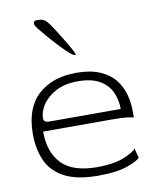

<svg xmlns="http://www.w3.org/2000/svg" viewBox="-85 -816 725 891"><g transform="rotate(-10 277.5 -370.0)"><path d="M307 10Q205 10 146.5 -21.5Q88 -53 64 -108Q40 -163 40 -233Q40 -355 107 -416.5Q174 -478 287 -478Q353 -478 397.5 -459Q442 -440 467.5 -408.5Q493 -377 504 -338Q515 -299 515 -258V-226Q514 -229 488.5 -232.5Q463 -236 405 -236H89Q89 -138 141.5 -84Q194 -30 307 -30Q385 -30 433 -49Q481 -68 495 -86V-76L505 -40Q491 -24 441 -7Q391 10 307 10ZM127 -277H462Q462 -319 445.5 -356Q429 -393 390.5 -415.5Q352 -438 287 -438Q226 -438 184 -415.5Q142 -393 120.5 -360.5Q99 -328 99 -297Q99 -287 105 -282Q111 -277 127 -277ZM298 -560Q289 -560 272 -575Q255 -590 233 -613Q211 -636 188.5 -662Q166 -688 148 -710Q132 -730 134 -740Q136 -750 148 -750H158Q175 -750 185.5 -743Q196 -736 207 -720Q220 -702 237 -675Q254 -648 269.5 -622Q285 -596 294 -578Q303 -560 298 -560Z"/></g></svg>

Font: Red Rose Light
Style: Regular
Weight: 300
Designer: Jaikishan Patel
Version: Version 1.001; ttfautohint (v1.8.3)